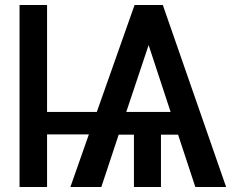

<svg xmlns="http://www.w3.org/2000/svg" viewBox="-20 -747 986 767"><path d="M168 -727.1V-299.8H366.7L517.6 -727.1H630.4L883.3 0H760.3L691.4 -209H623V0H515.1V-209H454.1L384.8 0H261.2L335 -210H168V0H58.1V-727.1ZM484.4 -299.8H661.6L573.7 -566.9Z"/></svg>

Font: Karasuma Gothic
Style: Regular
Weight: 500
Designer: Rasmus Andersson / Ryoko Nishizuka
Foundry: Genbu
Version: Version 1.00